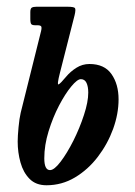

<svg xmlns="http://www.w3.org/2000/svg" viewBox="-20 -540 402 570"><path d="M41.5 -205.5 102 -448Q104.5 -459 102 -462Q99.5 -465 91 -465H85Q76 -465 73 -468.2Q70 -471.5 70 -484V-504Q70 -514.5 74.2 -517.2Q78.5 -520 88 -520H180Q199.5 -520 202.5 -516Q205.5 -512 201.5 -495L158 -324Q148.5 -287 154 -289.5Q159.5 -292 176.5 -312.5Q189 -327.5 206.8 -338.8Q224.5 -350 245.5 -350Q290 -350 311 -320Q332 -290 332 -245Q332 -202 315.8 -157.2Q299.5 -112.5 270.5 -74.5Q241.5 -36.5 202.5 -13.2Q163.5 10 118 10Q86.5 10 67.8 -9Q49 -28 40.8 -57.8Q32.5 -87.5 32.5 -120Q32.5 -135.5 35 -162Q37.5 -188.5 41.5 -205.5ZM111.5 -70Q111.5 -35 128.5 -35Q141 -35 160 -60Q179 -85 197.8 -122.2Q216.5 -159.5 229.2 -198.5Q242 -237.5 242 -265Q242 -283 236.8 -294Q231.5 -305 220 -305Q209.5 -305 191.5 -283.2Q173.5 -261.5 155.2 -226.5Q137 -191.5 124.2 -150.2Q111.5 -109 111.5 -70Z"/></svg>

Font: Besley* Condensed
Style: Italic
Weight: 400
Width: 3
Italic angle: -13°
Designer: Owen Earl
Foundry: indestructible type*
Version: Version 3.000; ttfautohint (v1.8.3)